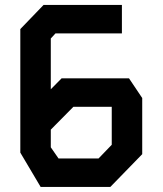

<svg xmlns="http://www.w3.org/2000/svg" viewBox="-20 -736 640 756"><path d="M151.5 -716.5 60 -621.5V-135L140 0H414.5L540 -129V-350L488 -427.5H222.5L180 -384.5V-584.5L198.5 -604.5H460V-716.5ZM180 -156V-225.5L269 -315.5H420V-166L368 -112H210.5Z"/></svg>

Font: Kode
Style: Regular
Weight: 400
Monospace: yes
Designer: Isa Ozler
Foundry: Kadena LLC
Version: Version 1.000;gftools[0.9.28]